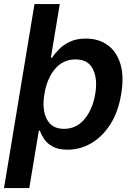

<svg xmlns="http://www.w3.org/2000/svg" viewBox="-33 -748 676 972"><path d="M309.1 9.8Q262.2 9.8 233.9 -5.9Q205.6 -21.5 190.7 -43.9Q175.8 -66.4 168.9 -86.4H163.6L115.2 204.1H-12.7L141.6 -727.5H269.5L224.6 -455.6H230Q243.2 -475.1 265.1 -497.8Q287.1 -520.5 320.6 -536.6Q354 -552.7 402.3 -552.7Q465.3 -552.7 511 -520.5Q556.6 -488.3 576.2 -425.5Q595.7 -362.8 580.6 -272Q565.9 -182.1 525.9 -119.1Q485.8 -56.2 429.4 -23.2Q373 9.8 309.1 9.8ZM291 -95.7Q354.5 -95.7 395.5 -145.8Q436.5 -195.8 449.2 -272.5Q461.9 -348.6 437.5 -397.9Q413.1 -447.3 349.1 -447.3Q287.1 -447.3 246.1 -399.7Q205.1 -352.1 191.9 -272.5Q178.7 -193.4 204.1 -144.5Q229.5 -95.7 291 -95.7Z"/></svg>

Font: Inter Semi Bold
Style: Italic
Weight: 600
Italic angle: -9.39999°
Designer: Rasmus Andersson
Foundry: rsms
Version: Version 4.000;git-3c8e0fc